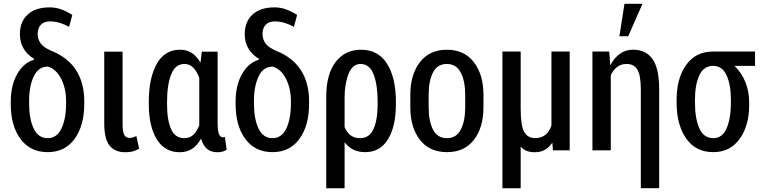

<svg xmlns="http://www.w3.org/2000/svg" viewBox="-20 -804 4073 1027"><path d="M86.4 -620.6Q86.4 -688 128.2 -726.3Q169.9 -764.6 245.6 -764.6Q276.4 -764.6 305.9 -754.4Q335.4 -744.1 366.7 -724.1L349.6 -660.2Q330.1 -671.9 302.7 -680.7Q275.4 -689.5 247.6 -689.5Q215.8 -689.5 198.7 -671.9Q181.6 -654.3 181.6 -622.6Q181.6 -595.2 196.5 -573.2Q211.4 -551.3 254.4 -532.2Q342.8 -497.1 386.7 -429Q430.7 -360.8 430.7 -261.7V-249Q430.7 -132.3 379.2 -61.3Q327.6 9.8 234.9 9.8Q141.6 9.8 89.6 -60.8Q37.6 -131.3 37.6 -247.1V-259.8Q37.6 -348.1 72.3 -408.4Q106.9 -468.8 161.1 -483.9L162.6 -489.3Q126 -510.7 106.2 -544.4Q86.4 -578.1 86.4 -620.6ZM135.7 -251Q135.7 -168 160.2 -116.5Q184.6 -64.9 234.9 -64.9Q284.2 -64.9 308.8 -116.7Q333.5 -168.5 333.5 -251V-263.7Q333.5 -331.5 306.6 -383.5Q279.8 -435.5 235.4 -447.8Q185.5 -447.8 160.6 -395.5Q135.7 -343.3 135.7 -263.7Z M635.7 -527.8V-139.6Q635.7 -97.7 645 -82Q654.3 -66.4 672.4 -66.4Q683.1 -66.4 690.7 -68.6Q698.2 -70.8 709.5 -76.2L724.1 -8.8Q705.6 2.4 689 6.3Q672.4 10.3 650.4 10.3Q594.2 10.3 565.9 -25.6Q537.6 -61.5 537.6 -143.1V-527.8Z M1144 -527.8V-147.5Q1144 -103 1151.4 -86.2Q1158.7 -69.3 1172.9 -69.3Q1175.8 -69.3 1178.2 -70.1Q1180.7 -70.8 1183.1 -72.3L1192.4 -2.9Q1180.2 4.4 1168.9 7.3Q1157.7 10.3 1143.1 10.3Q1109.4 10.3 1087.9 -7.1Q1066.4 -24.4 1055.7 -63Q1035.6 -26.4 1007.8 -8.1Q980 10.3 941.4 10.3Q861.3 10.3 818.6 -59.1Q775.9 -128.4 775.9 -247.6V-257.8Q775.9 -387.2 818.6 -462.6Q861.3 -538.1 942.4 -538.1Q979 -538.1 1005.6 -520.8Q1032.2 -503.4 1051.3 -470.2L1052.7 -470.7L1059.6 -527.8ZM873.5 -247.6Q873.5 -162.1 895 -113.5Q916.5 -64.9 965.8 -64.9Q994.6 -64.9 1013.9 -82.5Q1033.2 -100.1 1045.9 -133.8V-147.5V-387.7Q1032.7 -422.9 1013.4 -442.4Q994.1 -461.9 966.8 -461.9Q918 -461.9 895.8 -406.2Q873.5 -350.6 873.5 -257.8Z M1289.1 -620.6Q1289.1 -688 1330.8 -726.3Q1372.6 -764.6 1448.2 -764.6Q1479 -764.6 1508.5 -754.4Q1538.1 -744.1 1569.3 -724.1L1552.2 -660.2Q1532.7 -671.9 1505.4 -680.7Q1478 -689.5 1450.2 -689.5Q1418.5 -689.5 1401.4 -671.9Q1384.3 -654.3 1384.3 -622.6Q1384.3 -595.2 1399.2 -573.2Q1414.1 -551.3 1457 -532.2Q1545.4 -497.1 1589.4 -429Q1633.3 -360.8 1633.3 -261.7V-249Q1633.3 -132.3 1581.8 -61.3Q1530.3 9.8 1437.5 9.8Q1344.2 9.8 1292.2 -60.8Q1240.2 -131.3 1240.2 -247.1V-259.8Q1240.2 -348.1 1274.9 -408.4Q1309.6 -468.8 1363.8 -483.9L1365.2 -489.3Q1328.6 -510.7 1308.8 -544.4Q1289.1 -578.1 1289.1 -620.6ZM1338.4 -251Q1338.4 -168 1362.8 -116.5Q1387.2 -64.9 1437.5 -64.9Q1486.8 -64.9 1511.5 -116.7Q1536.1 -168.5 1536.1 -251V-263.7Q1536.1 -331.5 1509.3 -383.5Q1482.4 -435.5 1438 -447.8Q1388.2 -447.8 1363.3 -395.5Q1338.4 -343.3 1338.4 -263.7Z M2097.7 -247.6Q2097.7 -127.9 2055.4 -59.1Q2013.2 9.8 1933.6 9.8Q1897.5 9.8 1870.6 -3.2Q1843.8 -16.1 1824.7 -41.5L1823.2 -41V203.1H1725.1V-285.6H1726.1L1725.1 -287.6Q1725.1 -406.7 1775.4 -472.4Q1825.7 -538.1 1911.1 -538.1Q2002.9 -538.1 2050.3 -463.1Q2097.7 -388.2 2097.7 -257.8ZM2000 -257.8Q2000 -351.1 1978.3 -406.5Q1956.5 -461.9 1908.2 -461.9Q1865.2 -461.9 1844.2 -408.4Q1823.2 -355 1823.2 -281.7V-124Q1835.4 -95.2 1855.7 -80.1Q1876 -64.9 1906.7 -64.9Q1955.6 -64.9 1977.8 -113.8Q2000 -162.6 2000 -247.6Z M2174.8 -297.4Q2174.8 -404.8 2226.1 -471.4Q2277.3 -538.1 2370.1 -538.1Q2463.4 -538.1 2514.6 -471.4Q2565.9 -404.8 2565.9 -297.4V-230Q2565.9 -121.6 2514.9 -55.9Q2463.9 9.8 2371.1 9.8Q2277.3 9.8 2226.1 -56.2Q2174.8 -122.1 2174.8 -230ZM2272.9 -230Q2272.9 -155.8 2296.4 -110.4Q2319.8 -64.9 2371.1 -64.9Q2420.9 -64.9 2444.6 -110.6Q2468.3 -156.2 2468.3 -230V-297.4Q2468.3 -370.6 2444.3 -416.3Q2420.4 -461.9 2370.1 -461.9Q2319.3 -461.9 2296.1 -416.3Q2272.9 -370.6 2272.9 -297.4Z M2765.1 -528.3V-222.7Q2765.1 -130.4 2784.2 -97.9Q2803.2 -65.4 2841.3 -65.4Q2875.5 -65.4 2896.7 -82.3Q2918 -99.1 2929.7 -132.3V-528.3H3027.3V0H2937.5L2934.6 -38.6L2933.1 -39.1Q2916.5 -14.6 2893.6 -2.2Q2870.6 10.3 2841.3 10.3Q2816.9 10.3 2798.3 3.4Q2779.8 -3.4 2765.1 -19.5V203.1H2667.5V-528.3Z M3238.8 -528.3 3244.1 -456.5H3245.6Q3265.6 -495.1 3296.1 -516.6Q3326.7 -538.1 3366.2 -538.1Q3434.1 -538.1 3470 -488.8Q3505.9 -439.5 3505.9 -325.2V202.6H3407.7V-324.7Q3407.7 -400.9 3389.4 -431.4Q3371.1 -461.9 3332 -461.9Q3302.7 -461.9 3282 -446.5Q3261.2 -431.2 3247.1 -402.3V0H3148.9V-528.3ZM3320.3 -783.7H3416.5L3340.3 -609.9H3293Z M4018.6 -451.7H3908.7Q3945.3 -417 3966.3 -366.7Q3987.3 -316.4 3987.3 -254.9V-242.2Q3987.3 -132.3 3936.5 -61.3Q3885.7 9.8 3795.4 9.8Q3701.7 9.8 3650.4 -63.2Q3599.1 -136.2 3599.1 -256.8V-270Q3599.1 -385.7 3650.4 -457Q3701.7 -528.3 3794.4 -528.3H4018.6ZM3697.3 -256.8Q3697.3 -170.4 3720.7 -117.7Q3744.1 -64.9 3795.4 -64.9Q3843.8 -64.9 3866.7 -117.9Q3889.6 -170.9 3889.6 -256.8V-270Q3889.6 -350.6 3866.5 -401.1Q3843.3 -451.7 3794.4 -451.7Q3744.1 -451.7 3720.7 -400.9Q3697.3 -350.1 3697.3 -270Z"/></svg>

Font: Franco
Style: Regular
Weight: 400
Designer: Google
Version: Version 1.200311; 2013